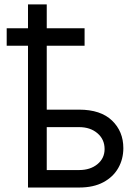

<svg xmlns="http://www.w3.org/2000/svg" viewBox="-20 -838 622 858"><path d="M358 -711.6V-633.5H188.9V-348H333.8Q429.7 -348 480.5 -299.4Q531.2 -250.7 531.2 -176.1Q531.2 -127.1 508.5 -87.2Q485.8 -47.2 441.8 -23.6Q397.7 0 333.8 0H105.1V-633.5H9.9V-711.6H105.1V-818.2H188.9V-711.6ZM188.9 -269.9V-78.1H333.8Q383.5 -78.1 415.5 -104.4Q447.4 -130.7 447.4 -171.9Q447.4 -215.2 415.5 -242.5Q383.5 -269.9 333.8 -269.9Z"/></svg>

Font: Inter Zeller
Style: Regular
Weight: 400
Designer: Rasmus Andersson; Joe Bland
Foundry: zeller
Version: Version 3.015;git-dec3a8cb1